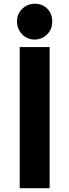

<svg xmlns="http://www.w3.org/2000/svg" viewBox="-20 -983 362 1003"><path d="M83 0V-737.3H239.3V0ZM162.1 -963.4Q202.1 -963.4 227.5 -937Q252.9 -910.6 252.9 -870.6Q252.9 -830.1 226.6 -803.7Q199.2 -776.4 160.2 -776.4Q121.1 -776.4 95 -804.4Q68.8 -832.5 68.8 -871.3Q68.8 -910.2 95.9 -936.8Q123 -963.4 162.1 -963.4Z"/></svg>

Font: New Shape
Style: Bold
Weight: 700
Designer: Wojciech Kalinowski "wmk69" (wmk69@o2.pl)
Foundry: Wojciech Kalinowski "wmk69" (wmk69@o2.pl)
Version: Version 2.1.1; 2021-05-14